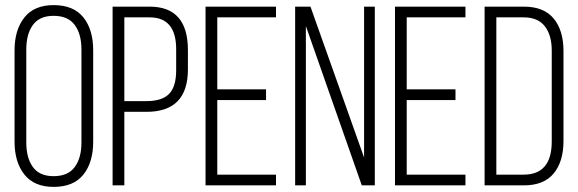

<svg xmlns="http://www.w3.org/2000/svg" viewBox="-20 -726 2263 752"><path d="M37 -171V-529Q37 -609 75.5 -657.5Q114 -706 190 -706Q268 -706 306.5 -658Q345 -610 345 -529V-171Q345 -90 306.5 -42Q268 6 190 6Q114 6 75.5 -42.5Q37 -91 37 -171ZM83 -532V-168Q83 -107 109 -71.5Q135 -36 190 -36Q246 -36 272.5 -71.5Q299 -107 299 -168V-532Q299 -593 272.5 -628.5Q246 -664 190 -664Q135 -664 109 -628.5Q83 -593 83 -532Z M421 -700H566Q716 -700 716 -530V-454Q716 -288 554 -288H467V0H421ZM467 -330H554Q615 -330 642.5 -358.5Q670 -387 670 -451V-533Q670 -658 566 -658H467Z M831 -376H1022V-334H831V-42H1061V0H785V-700H1061V-658H831Z M1178 -624V0H1136V-700H1196L1406 -109V-700H1448V0H1397Z M1573 -376H1764V-334H1573V-42H1803V0H1527V-700H1803V-658H1573Z M1878 -700H2032Q2110 -700 2148.5 -653.5Q2187 -607 2187 -526V-174Q2187 -93 2148.5 -46.5Q2110 0 2032 0H1878ZM1924 -42H2031Q2141 -42 2141 -172V-528Q2141 -588 2114 -623Q2087 -658 2031 -658H1924Z"/></svg>

Font: Bebas Neue Book
Style: Regular
Weight: 400
Designer: Ryoichi Tsunekawa
Foundry: Ryoichi Tsunekawa
Version: Version 001.003